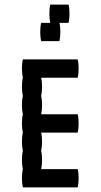

<svg xmlns="http://www.w3.org/2000/svg" viewBox="-20 -820 440 840"><path d="M160 -640Q156 -657 156 -680Q156 -704 160 -720H200Q196 -737 196 -760Q196 -784 200 -800H280Q284 -784 284 -760Q284 -737 280 -720H240Q244 -704 244 -680Q244 -657 240 -640ZM160 -240Q164 -224 164 -200Q164 -177 160 -160Q164 -144 164 -120Q164 -97 160 -80H320Q324 -64 324 -40Q324 -17 320 0H80Q76 -17 76 -40Q76 -64 80 -80Q76 -97 76 -120Q76 -144 80 -160Q76 -177 76 -200Q76 -224 80 -240Q76 -257 76 -280Q76 -304 80 -320Q76 -337 76 -360Q76 -384 80 -400Q76 -417 76 -440Q76 -464 80 -480Q76 -497 76 -520Q76 -544 80 -560H320Q324 -544 324 -520Q324 -497 320 -480H160Q164 -464 164 -440Q164 -417 160 -400Q164 -384 164 -360Q164 -337 160 -320H320Q324 -304 324 -280Q324 -257 320 -240Z"/></svg>

Font: VT323
Style: Regular
Weight: 400
Monospace: yes
Designer: Peter Hull
Version: Version 2.000